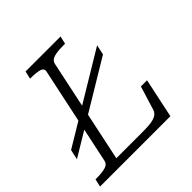

<svg xmlns="http://www.w3.org/2000/svg" viewBox="-200 -863 1017 1017"><g transform="rotate(-45 308.0 -355.0)"><path d="M0 -189 12 -245 502 -540 490 -484ZM398 -710 388 -666H372Q346 -666 325 -663Q304 -660 291.5 -652.5Q279 -645 275 -631L151 -45H337Q369 -45 392.5 -46.5Q416 -48 432 -53Q448 -58 457.5 -67Q467 -76 471 -89L512 -222H558L511 0H-16L-6 -44H5Q42 -44 67.5 -51Q93 -58 97 -79L214 -630Q219 -652 196.5 -659Q174 -666 137 -666H126L136 -710Z"/></g></svg>

Font: Roboto Serif 20pt ExtraLight
Style: Italic
Weight: 250
Italic angle: -10°
Version: Version 1.007